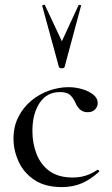

<svg xmlns="http://www.w3.org/2000/svg" viewBox="-20 -750 455 782"><path d="M232 12Q163 12 119.5 -17.5Q76 -47 55.5 -92.5Q35 -138 35 -185Q35 -235 55 -274Q75 -313 107.5 -340Q140 -367 180 -381Q220 -395 259 -395Q287 -395 314.5 -387Q342 -379 360 -364.5Q378 -350 378 -330Q378 -316 367.5 -304.5Q357 -293 337 -293Q318 -293 306 -304Q294 -315 287 -332Q278 -352 265 -363.5Q252 -375 224 -375Q171 -375 141.5 -331Q112 -287 112 -216Q112 -166 129 -122.5Q146 -79 182 -53Q218 -27 276 -27Q304 -27 328.5 -34.5Q353 -42 376 -58Q379 -60 382.5 -56Q386 -52 383 -50Q349 -19 313 -3.5Q277 12 232 12ZM152 -726Q151 -729 156.5 -730Q162 -731 163 -729L232 -582L300 -729Q301 -731 306.5 -730Q312 -729 310 -726L243 -477Q242 -472 232 -472Q222 -472 220 -477Z"/></svg>

Font: Cormorant Medium
Style: Regular
Weight: 500
Designer: Christian Thalmann (Catharsis Fonts)
Foundry: Catharsis Fonts
Version: Version 4.000